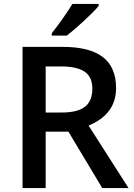

<svg xmlns="http://www.w3.org/2000/svg" viewBox="-20 -951 679 971"><path d="M479 -921V-931H346Q328 -901 298.5 -859Q269 -817 242 -783V-771H318Q353 -798 403.5 -844.5Q454 -891 479 -921ZM497 0H630L428 -316Q567 -373 567 -506Q567 -611 500 -662.5Q433 -714 296 -714H94V0H211V-285H326ZM288 -615Q369 -615 408 -588.5Q447 -562 447 -502Q447 -441 410 -411.5Q373 -382 292 -382H211V-615Z"/></svg>

Font: OpenSansMMV
Style: Semibold
Weight: 600
Designer: Steve Matteson
Foundry: Ascender Corporation
Version: Version 6.000